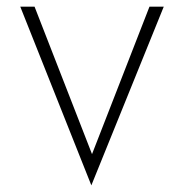

<svg xmlns="http://www.w3.org/2000/svg" viewBox="-20 -585 562 578"><path d="M41 -565 255 -27 473 -565H430L257 -121L84 -565Z"/></svg>

Font: Charger Sport
Style: HLNrw
Weight: 100
Designer: Jasper
Foundry: Cannot Into Space Fonts
Version: Version 1.1